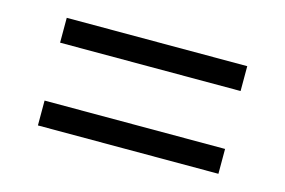

<svg xmlns="http://www.w3.org/2000/svg" viewBox="-48 -577 655 441"><g transform="rotate(15 279.5 -357.0)"><path d="M494.1 -288.1V-229H64.9V-288.1ZM494.1 -484.9V-425.8H64.9V-484.9Z"/></g></svg>

Font: Droid Serif
Style: Regular
Weight: 400
Version: Version 1.00 build 112